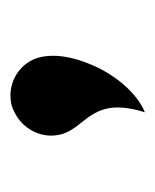

<svg xmlns="http://www.w3.org/2000/svg" viewBox="16 -744 304 377"><g transform="rotate(90 168.5 -556.0)"><path d="M201 -432C234 -448 256 -487 243 -528C227 -574 169 -587 201 -688C164 -673 128 -631 108 -584C92 -547 85 -509 94 -478C104 -445 135 -424 168 -424C179 -424 190 -426 201 -432Z"/></g></svg>

Font: Mesarto
Style: Regular
Weight: 700
Designer: Mohamed Gaber
Foundry: Kief Type Foundry
Version: Version 2.020